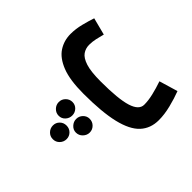

<svg xmlns="http://www.w3.org/2000/svg" viewBox="-189 -702 1345 1345"><g transform="rotate(45 483.0 -30.0)"><path d="M410 21Q275 21 196.5 -10Q118 -41 84 -93.5Q50 -146 50 -211Q50 -262 63.5 -315Q77 -368 90 -406L218 -373Q210 -344 203 -312Q196 -280 196 -250Q196 -214 215.5 -186Q235 -158 286.5 -141.5Q338 -125 436 -125Q609 -125 687.5 -149.5Q766 -174 766 -226Q766 -267 754.5 -316Q743 -365 725 -417L863 -458Q883 -406 899 -342Q915 -278 915 -222Q915 -140 865 -86Q815 -32 704 -5.5Q593 21 410 21ZM565 251Q538 251 518.5 230Q499 209 499 182Q499 154 518.5 134Q538 114 565 114Q594 114 614 134Q634 154 634 182Q634 209 614 230Q594 251 565 251ZM397 253Q369 253 349 232.5Q329 212 329 184Q329 156 349 136Q369 116 397 116Q425 116 444 136Q463 156 463 184Q463 212 444 232.5Q425 253 397 253ZM484 398Q455 398 435.5 377.5Q416 357 416 329Q416 301 435.5 281.5Q455 262 484 262Q513 262 532.5 281.5Q552 301 552 329Q552 357 532.5 377.5Q513 398 484 398Z"/></g></svg>

Font: Noto Sans Arabic Cond ExtBd
Style: Regular
Weight: 800
Width: 3
Designer: Monotype Design Team, Nadine Chahine, Nizar Qandah and Khaled Hosny
Foundry: Monotype Imaging Inc.
Version: Version 2.012; ttfautohint (v1.8.4.7-5d5b)